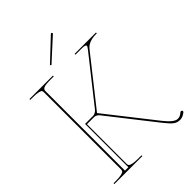

<svg xmlns="http://www.w3.org/2000/svg" viewBox="-271 -1083 1214 1214"><g transform="rotate(-45 336.0 -475.5)"><path d="M268.6 -819.8 412.6 -955.6Q417 -960 420.9 -955.6Q425.8 -950.7 421.9 -946.8L275.4 -813ZM169.9 -390.1V-35.2Q169.9 -26.4 174.1 -21Q178.2 -15.6 195.6 -11.5Q212.9 -7.3 245.1 -7.3H274.9V0H24.9V-7.3H44.9Q77.1 -7.3 94.5 -11.5Q111.8 -15.6 116 -21Q120.1 -26.4 120.1 -35.2V-727.5Q120.1 -735.8 115.5 -740.7Q110.8 -745.6 93.5 -749Q76.2 -752.4 44.9 -752.4H24.9V-759.8H234.9V-752.4H207.5Q162.1 -752.4 147.5 -746.1Q132.8 -739.7 132.3 -726.6V-12.7H162.6V-399.9H235.8Q243.7 -399.9 254.2 -405.8Q264.6 -411.6 270 -418.5L508.3 -720.2Q520 -734.9 520 -741.2Q520 -752.4 483.9 -752.4H429.2V-759.8H620.1V-752.4H612.3Q546.9 -752.4 516.6 -713.9L264.6 -395L519 -71.3Q569.3 -7.8 599.6 -7.8Q612.8 -7.8 620.8 -11.7Q628.9 -15.6 641.6 -25.9Q645 -28.3 647.9 -28.3Q651.9 -28.3 654.8 -25.6Q657.7 -22.9 657.7 -19Q657.7 -14.6 652.8 -11.2Q629.4 7.3 605.5 7.3Q579.6 7.3 560.3 -8.1Q541 -23.4 508.3 -65.4L267.6 -372.1Q263.2 -378.4 253.4 -384.3Q243.7 -390.1 235.8 -390.1Z"/></g></svg>

Font: ZnikomitNo25
Style: Regular
Weight: 100
Designer: gluk
Foundry: gluk
Version: Version 0.56